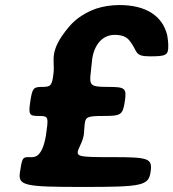

<svg xmlns="http://www.w3.org/2000/svg" viewBox="-20 -740 686 760"><path d="M434 -602C461 -602 480 -595 492 -580C527 -537 509 -517 573 -517C637 -517 647 -521 646 -560C646 -574 644 -587 642 -600C624 -676 559 -720 453 -720C420 -720 389 -715 361 -706C319 -691 282 -668 254 -635C170 -536 198 -502 192 -452C186 -401 182 -396 147 -396C112 -396 108 -391 100 -339C92 -286 96 -281 132 -281C167 -281 170 -278 167 -243L162 -205C159 -186 154 -166 147 -150C129 -113 111 -118 91 -118C70 -118 67 -113 59 -59C51 -5 74 0 309 0C543 0 568 -5 576 -59C584 -113 570 -118 426 -118C281 -118 277 -119 295 -159C318 -206 311 -216 315 -247C318 -278 326 -281 393 -281C459 -281 466 -286 474 -338C482 -391 476 -396 408 -396C339 -396 333 -401 339 -451L345 -507C353 -561 384 -602 434 -602Z"/></svg>

Font: Asimov Print
Style: AIt
Weight: 500
Designer: Google
Version: Version 2.000980: 2014